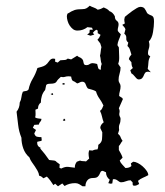

<svg xmlns="http://www.w3.org/2000/svg" viewBox="-20 -658 577 672"><path d="M294 -638Q301 -634 308.5 -631.5Q316 -629 322 -624Q328 -625 333 -627Q338 -629 343 -632Q348 -630 353.5 -627Q359 -624 363 -619Q375 -615 382 -601Q382 -590 388.5 -585.5Q395 -581 395 -573Q395 -568 393.5 -562.5Q392 -557 392 -552Q392 -549 396.5 -544.5Q401 -540 403 -538Q400 -528 396 -519Q392 -510 391 -500L396 -492Q396 -481 397 -463Q398 -445 394 -436V-434L402 -422Q402 -411 398.5 -400Q395 -389 395 -378Q395 -372 398.5 -367Q402 -362 402 -356Q402 -347 399.5 -339Q397 -331 397 -322L408 -315L410 -311L396 -279Q400 -271 398 -263Q396 -255 401 -247L402 -242Q402 -231 398.5 -223.5Q395 -216 397 -203L393 -190Q400 -184 402 -178Q404 -172 409 -165Q405 -161 402.5 -156Q400 -151 396 -147V-133Q400 -126 403.5 -119.5Q407 -113 409 -106L399 -96Q402 -88 408 -82Q414 -76 419 -70Q433 -70 440 -77L438 -86L446 -92Q453 -92 462 -87.5Q471 -83 479 -76Q487 -69 493 -60.5Q499 -52 499 -45Q490 -40 480.5 -36Q471 -32 463 -25L467 -14Q463 -12 459.5 -10Q456 -8 451 -8Q445 -8 444.5 -11.5Q444 -15 444 -20L437 -27Q429 -27 420.5 -23.5Q412 -20 404 -20Q399 -20 392.5 -25.5Q386 -31 378 -31L375 -30L373 -16L367 -15L359 -17L364 -29Q351 -39 351 -55L340 -60Q334 -60 332 -56Q330 -52 328 -47.5Q326 -43 321.5 -39Q317 -35 305 -35Q292 -35 285.5 -26.5Q279 -18 279 -6H269Q263 -10 257 -13.5Q251 -17 243 -17Q222 -17 206 -7L198 -16L183 -6L173 -15L167 -10Q162 -18 156.5 -25.5Q151 -33 144 -40L132 -34Q129 -37 125.5 -39.5Q122 -42 117 -43Q116 -52 111.5 -60Q107 -68 102 -75.5Q97 -83 91.5 -90.5Q86 -98 83 -107Q68 -120 61.5 -138.5Q55 -157 55 -176Q46 -198 43.5 -221Q41 -244 38 -267Q49 -281 49 -299Q54 -308 55 -318Q56 -328 60 -337Q65 -339 70.5 -339.5Q76 -340 80 -345Q84 -365 94.5 -382.5Q105 -400 111 -420Q118 -422 125.5 -424Q133 -426 139 -430Q145 -434 151.5 -443.5Q158 -453 166 -453L173 -452V-442L182 -439L191 -447Q198 -448 205 -448Q212 -448 217 -453L229 -450L250 -463Q254 -459 258.5 -457.5Q263 -456 267 -452Q270 -449 271 -445.5Q272 -442 272.5 -438.5Q273 -435 275 -432.5Q277 -430 283 -430Q289 -430 293.5 -433.5Q298 -437 304 -437Q308 -437 312 -436Q316 -435 320 -434Q322 -427 323.5 -420.5Q325 -414 334 -414Q333 -414 333 -415V-422Q333 -425 334 -428Q335 -431 336 -434Q333 -441 332.5 -448.5Q332 -456 330 -463Q332 -471 332.5 -478Q333 -485 335 -493L331 -506L321 -519Q325 -523 327.5 -527Q330 -531 332 -536L322 -542V-551L317 -554Q310 -550 305 -543L310 -537L297 -533L285 -537L293 -543L294 -554H305L302 -561L286 -563Q271 -551 251 -551Q242 -551 235.5 -556Q229 -561 224 -568.5Q219 -576 216.5 -585Q214 -594 214 -601Q214 -604 216 -610Q232 -620 241.5 -623Q251 -626 269 -626Q277 -626 282.5 -629Q288 -632 294 -638ZM193 -389Q182 -380 178 -372.5Q174 -365 157 -365Q143 -365 141.5 -359.5Q140 -354 138 -343Q130 -334 126.5 -322.5Q123 -311 123 -299Q113 -292 113 -278L104 -274Q104 -267 104.5 -260.5Q105 -254 103 -247Q108 -244 113.5 -243.5Q119 -243 125 -242Q125 -236 121 -232Q117 -228 116 -222L100 -221L95 -211L106 -203L100 -191Q103 -181 109.5 -179.5Q116 -178 125 -178L126 -168L125 -165L111 -162L110 -159Q110 -145 122 -141L121 -138Q137 -120 152 -98Q157 -97 166 -96.5Q175 -96 178 -91L189 -83L188 -71L194 -68Q208 -75 218 -74Q228 -73 242 -71V-74Q242 -83 249 -92L260 -96Q265 -94 270.5 -94Q276 -94 281 -93L292 -103Q291 -108 290.5 -112Q290 -116 290 -121Q290 -124 292 -132L304 -131Q311 -135 321 -135Q323 -139 323.5 -143Q324 -147 324 -151Q336 -159 337 -170.5Q338 -182 338 -195L331 -210Q331 -221 343 -230Q339 -240 337 -250Q335 -260 330 -270Q335 -273 337.5 -278.5Q340 -284 342 -289Q336 -302 328 -313Q320 -324 316 -338Q310 -342 302.5 -344Q295 -346 288 -348Q283 -353 280 -362.5Q277 -372 268 -372Q263 -372 259 -369.5Q255 -367 250 -366Q241 -373 236 -374.5Q231 -376 229 -390L221 -391Q213 -391 207 -389Q201 -387 193 -389ZM471 -634Q482 -634 486.5 -627.5Q491 -621 495 -612Q501 -607 505.5 -605.5Q510 -604 513 -602Q516 -600 517.5 -596Q519 -592 519 -582Q519 -567 515.5 -545.5Q512 -524 501 -513Q503 -505 503 -501Q503 -493 500.5 -486.5Q498 -480 498 -472Q498 -467 500 -465Q502 -463 506 -461Q500 -450 499.5 -439.5Q499 -429 497 -417L508 -405Q502 -407 498 -407Q491 -407 488 -403Q485 -399 483 -393.5Q481 -388 477 -384Q473 -380 465 -380Q460 -380 453 -389Q446 -398 440 -401L436 -412L445 -420Q440 -427 440 -440L431 -451Q432 -456 434.5 -460Q437 -464 440 -467Q437 -475 435 -483Q433 -491 426 -497L429 -509Q421 -515 422 -524.5Q423 -534 415 -540L419 -555Q418 -560 414.5 -563.5Q411 -567 408 -571L417 -576Q416 -580 415.5 -583Q415 -586 415 -590Q415 -592 416 -594.5Q417 -597 417 -599Q421 -602 428 -608Q435 -614 443 -619.5Q451 -625 458.5 -629.5Q466 -634 471 -634ZM208 -235 200 -236 204 -243 208 -240ZM199 -362V-367H206V-362ZM157 -329 165 -332 166 -326H162Z"/></svg>

Font: ErikasBuero
Style: Regular
Weight: 400
Designer: Peter Wiegel
Foundry: Peter Wiegel
Version: Version 1.006